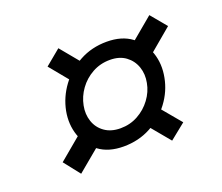

<svg xmlns="http://www.w3.org/2000/svg" viewBox="-86 -705 821 711"><g transform="rotate(-20 325.0 -349.0)"><path d="M306 -157.6Q247.1 -157.6 209.1 -185.8Q171.1 -214.1 155.9 -259.1Q140.6 -304 150.1 -354.6Q160.1 -405.6 191.6 -448.5Q223.2 -491.5 271.1 -517.7Q319.1 -543.9 378.5 -543.9Q437.9 -543.9 475.9 -515.4Q513.9 -486.9 529.1 -442Q544.4 -397 534.4 -345.5Q524.9 -294.9 493.1 -252.2Q461.3 -209.5 413.4 -183.5Q365.4 -157.6 306 -157.6ZM123 -116.7 73.1 -180 184.1 -272.9 230.4 -206.1ZM318 -224.9Q356 -224.9 387.2 -242.2Q418.5 -259.4 439.5 -287.9Q460.6 -316.4 466.6 -349.5Q473.1 -382.5 463.1 -411.5Q453 -440.6 428.5 -458.6Q404 -476.6 366.5 -476.6Q328.6 -476.6 297 -459.1Q265.5 -441.6 245 -413.1Q224.4 -384.6 217.9 -351.1Q211.4 -318.5 221.2 -289.5Q231 -260.4 256 -242.7Q281 -224.9 318 -224.9ZM218.2 -439.1 141.7 -532.1 202.5 -582.4 281 -487.4ZM481.5 -116.7 405 -208.7 464.4 -261 543.4 -166.5ZM498.9 -425.1 448.6 -488.4 561 -582.4 612.4 -520.6Z"/></g></svg>

Font: REM Medium
Style: Italic
Weight: 500
Italic angle: -11°
Designer: Octavio Pardo
Foundry: Ashler Design
Version: Version 1.005;gftools[0.9.28]